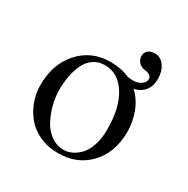

<svg xmlns="http://www.w3.org/2000/svg" viewBox="-131 -655 763 781"><g transform="rotate(30 250.5 -264.5)"><path d="M40 -194.8Q40 -290.5 92.8 -352.1Q149.9 -418.9 242.2 -418.9Q291.5 -418.9 331.5 -400.9Q343.8 -398.9 358.9 -398.9Q366.7 -398.9 377 -401.4Q387.2 -403.8 398.7 -413.1Q410.2 -422.4 410.2 -437Q410.2 -445.8 401.9 -451.7Q393.6 -457.5 382.8 -459Q360.4 -460.9 348.6 -473.6Q336.9 -486.3 336.9 -502Q336.9 -519 348.4 -529.1Q359.9 -539.1 380.9 -539.1Q407.2 -539.1 424.6 -514.4Q441.9 -489.7 441.9 -455.1Q441.9 -420.9 424.3 -398.7Q406.7 -376.5 376 -371.1Q409.2 -340.3 425.5 -295.9Q441.9 -251.5 441.9 -204.1Q441.9 -158.2 426.8 -116.2Q411.1 -74.2 379.9 -43.9Q324.7 9.8 240.2 9.8Q191.9 9.8 152.6 -8.3Q113.3 -26.4 89.4 -56.2Q65.4 -85.9 52.7 -121.6Q40 -157.2 40 -194.8ZM228 -396Q197.3 -396 174.6 -380.1Q151.9 -364.3 139.6 -337.2Q127.4 -310.1 121.8 -280.3Q116.2 -250.5 116.2 -216.8Q116.2 -187 124 -153.6Q131.8 -120.1 147.5 -87.9Q163.1 -55.7 190.9 -34.4Q218.8 -13.2 253.9 -13.2Q272 -13.2 290.5 -21.7Q309.1 -30.3 326.7 -48.1Q344.2 -65.9 355.2 -98.6Q366.2 -131.3 366.2 -173.8Q366.2 -275.9 328.1 -335.9Q290 -396 228 -396Z"/></g></svg>

Font: Linux Libertine Display G
Style: Regular
Weight: 400
Designer: Philipp H. Poll
Foundry: Philipp H. Poll
Version: Version 5.0.9